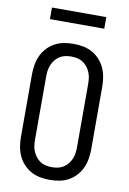

<svg xmlns="http://www.w3.org/2000/svg" viewBox="-100 -977 699 1044"><g transform="rotate(10 250.0 -454.5)"><path d="M250 8Q223 8 196.5 3Q170 -2 147 -14.5Q124 -27 105.5 -47Q87 -67 76 -91Q65 -115 60.5 -141.5Q56 -168 56 -195V-540Q56 -567 60.5 -593.5Q65 -620 76 -644Q87 -668 105.5 -688Q124 -708 147 -720.5Q170 -733 196.5 -738Q223 -743 250 -743Q277 -743 303.5 -738Q330 -733 353 -720.5Q376 -708 394.5 -688Q413 -668 424 -644Q435 -620 439.5 -593.5Q444 -567 444 -540V-195Q444 -168 439.5 -141.5Q435 -115 424 -91Q413 -67 394.5 -47Q376 -27 353 -14.5Q330 -2 303.5 3Q277 8 250 8ZM250 -62Q267 -62 283.5 -65.5Q300 -69 314 -78Q328 -87 338.5 -100.5Q349 -114 355.5 -129.5Q362 -145 364 -161.5Q366 -178 366 -195V-540Q366 -557 364 -573.5Q362 -590 355.5 -605.5Q349 -621 338.5 -634.5Q328 -648 314 -657Q300 -666 283.5 -669.5Q267 -673 250 -673Q233 -673 216.5 -669.5Q200 -666 186 -657Q172 -648 161.5 -634.5Q151 -621 144.5 -605.5Q138 -590 136 -573.5Q134 -557 134 -540V-195Q134 -178 136 -161.5Q138 -145 144.5 -129.5Q151 -114 161.5 -100.5Q172 -87 186 -78Q200 -69 216.5 -65.5Q233 -62 250 -62ZM400 -853H100V-917H400Z"/></g></svg>

Font: Iosevka
Style: Regular
Weight: 400
Monospace: yes
Designer: Belleve Invis
Foundry: Belleve Invis
Version: Version 33.2.3; ttfautohint (v1.8.4)